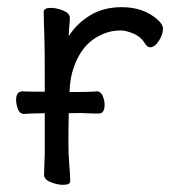

<svg xmlns="http://www.w3.org/2000/svg" viewBox="-20 -506 540 536"><path d="M156 10Q140 10 121.5 2.5Q103 -5 103 -18L105 -81V-190Q53 -189 47 -188Q35 -188 30 -201.5Q25 -215 25 -227Q25 -251 43 -251Q49 -250 105 -250Q105 -385 104 -398Q102 -454 102 -474Q103 -484 122 -484Q138 -484 156.5 -476.5Q175 -469 175 -456Q175 -446 173.5 -434Q172 -422 172 -405Q193 -439 230.5 -462.5Q268 -486 320 -486Q380 -486 419 -452Q435 -438 435 -426Q435 -410 423.5 -392Q412 -374 399 -374Q392 -374 385 -384Q374 -403 353 -412Q332 -421 317 -421Q275 -421 239 -395Q203 -369 185 -315Q176 -291 174 -249Q230 -249 251 -251Q261 -251 266.5 -238.5Q272 -226 272 -213Q272 -189 255 -189Q235 -189 219 -190Q213 -191 172 -190Q171 -155 171 -106Q171 -75 173.5 -46Q176 -17 176 0Q176 10 156 10Z"/></svg>

Font: LXGW WenKai Mono Lite
Style: Regular
Weight: 400
Monospace: yes
Designer: LXGW / Fontworks Inc.
Foundry: LXGW / Fontworks Inc.
Version: Version 1.520; June 14, 2025